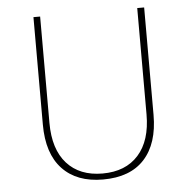

<svg xmlns="http://www.w3.org/2000/svg" viewBox="-51 -741 809 810"><g transform="rotate(-5 353.5 -336.0)"><path d="M120.1 -235.4V-690.4H148.4V-240.2Q148.4 -127.9 202.6 -67.9Q256.8 -7.8 353.5 -7.8Q451.2 -7.8 505.4 -68.4Q559.6 -128.9 559.6 -240.2V-690.4H588.9V-235.4Q588.9 -114.3 528.8 -48.3Q468.8 17.6 353.5 17.6Q242.2 17.6 181.2 -47.4Q120.1 -112.3 120.1 -235.4Z"/></g></svg>

Font: Gothic A1 Thin
Style: Regular
Weight: 250
Designer: HanYang I&C Co.,Ltd.
Foundry: HanYang I&C Co.,Ltd.
Version: Version 2.50